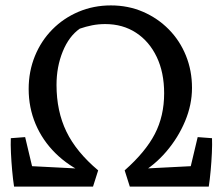

<svg xmlns="http://www.w3.org/2000/svg" viewBox="-20 -690 820 710"><path d="M32 0 49 -78 283 -66 300 -46Q233 -76 185 -123.5Q137 -171 111.5 -231.5Q86 -292 86 -361Q86 -426 109 -482.5Q132 -539 173.5 -581Q215 -623 270.5 -646.5Q326 -670 390 -670Q454 -670 508.5 -646.5Q563 -623 604 -581.5Q645 -540 667.5 -484.5Q690 -429 690 -365Q690 -303 664.5 -242Q639 -181 595 -129.5Q551 -78 493 -45L501 -66L735 -78L752 0H460L441 -60Q518 -128 552.5 -194.5Q587 -261 587 -345Q587 -422 559.5 -479.5Q532 -537 483 -569Q434 -601 369 -601Q344 -601 321 -596.5Q298 -592 275 -584Q235 -556 212 -499.5Q189 -443 189 -376Q189 -279 225.5 -203.5Q262 -128 343 -60L324 0ZM32 0Q28 -26 25 -59Q22 -92 20.5 -124.5Q19 -157 20 -179L73 -183L107 -40ZM752 0 677 -40 711 -183 764 -179Q765 -157 763.5 -124.5Q762 -92 759 -59Q756 -26 752 0Z"/></svg>

Font: Eczar
Style: Regular
Weight: 400
Designer: Vaibhav Singh
Foundry: Rosetta Type Foundry
Version: Version 2.000